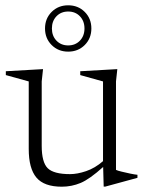

<svg xmlns="http://www.w3.org/2000/svg" viewBox="-20 -695 548 725"><path d="M137.5 -144.5Q137.5 -82.5 160 -60Q182.5 -37.5 244.5 -37.5Q272 -37.5 305.2 -48.8Q338.5 -60 369 -86.5V-387.5L283 -411.5V-426L423 -434L418 -387.5V-53.5Q424 -50.5 439.5 -46.8Q455 -43 471.8 -39.5Q488.5 -36 499 -35V-23.5L378 9.5H371.5L369.5 -64.5Q318.5 -18.5 284.5 -4.2Q250.5 10 213.5 10Q146.5 10 117.5 -24.5Q88.5 -59 88.5 -132.5V-387.5L2 -411.5V-426L142.5 -434L137.5 -387.5ZM237.5 -675Q275 -675 300 -650Q325 -625 325 -587.5Q325 -550 300 -525Q275 -500 237.5 -500Q200 -500 175 -525Q150 -550 150 -587.5Q150 -625 175 -650Q200 -675 237.5 -675ZM237.5 -523.5Q264.5 -523.5 281.8 -541.5Q299 -559.5 299 -587.5Q299 -615.5 281.8 -633.5Q264.5 -651.5 237.5 -651.5Q210.5 -651.5 193.2 -633.5Q176 -615.5 176 -587.5Q176 -559.5 193.2 -541.5Q210.5 -523.5 237.5 -523.5Z"/></svg>

Font: Newsreader Text Light
Style: Regular
Weight: 300
Designer: Hugues Gentile
Foundry: Production Type
Version: Version 1.002